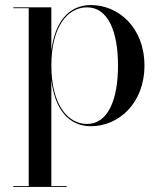

<svg xmlns="http://www.w3.org/2000/svg" viewBox="-20 -489 638 759"><path d="M32.5 246.5V250H243.5V246.5H183V-172.5C196.5 -57 252 10 339.5 10C448.5 10 551 -80 551 -230C551 -380 448.5 -469 339.5 -469C252 -469 196.5 -402.5 183 -287.5V-460H32.5V-456.5H93.5V246.5ZM183 -230C183 -382.5 246.5 -460 324 -460C407.5 -460 446.5 -364 446.5 -230C446.5 -96 407.5 1 324 1C246.5 1 183 -77.5 183 -230Z"/></svg>

Font: Bodoni* 48pt
Style: Regular
Weight: 400
Version: Version 2.3